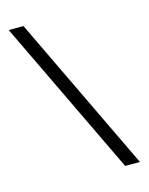

<svg xmlns="http://www.w3.org/2000/svg" viewBox="-117 -856 720 930"><g transform="rotate(-15 242.5 -391.0)"><path d="M393.2 0 18.6 -781.8H92.7L467.3 0Z"/></g></svg>

Font: Spartan Med
Style: Regular
Weight: 500
Designer: Matt Bailey, Mirko Velimirovic
Foundry: Matt Bailey
Version: Version 1.005